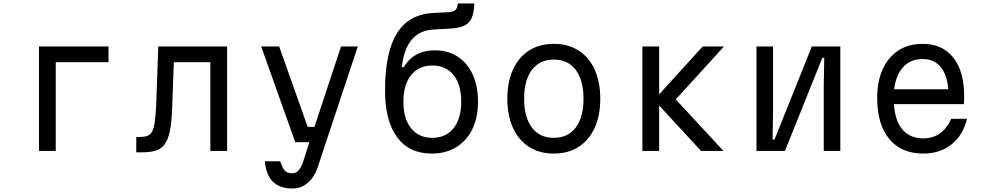

<svg xmlns="http://www.w3.org/2000/svg" viewBox="-20 -864 5640 1099"><path d="M203 0V-598H601V-508H299V0Z M760 8V-80H778Q804 -80 821.5 -85.5Q839 -91 849.5 -109Q860 -127 865.5 -163.5Q871 -200 874 -262L886 -598H1280V0H1184V-508H975L965 -234Q962 -154 950.5 -105.5Q939 -57 918 -32.5Q897 -8 865 0Q833 8 789 8Z M1475 -598H1578L1741 -138H1780L1932 -598H2028L1799 92Q1779 151 1741 183Q1703 215 1654 215Q1509 215 1496 59H1584Q1595 95 1609.5 111.5Q1624 128 1650 128Q1673 128 1687.5 113Q1702 98 1714 65L1751 -50H1670Z M2451 15Q2322 15 2253 -78.5Q2184 -172 2184 -346Q2184 -565 2252.5 -674Q2321 -783 2461 -790L2545 -794Q2575 -796 2587 -807Q2599 -818 2600 -844H2695Q2693 -787 2678 -757Q2663 -727 2631.5 -714.5Q2600 -702 2550 -700L2462 -695Q2303 -687 2280 -480H2292Q2318 -526 2363 -551Q2408 -576 2468 -576Q2544 -576 2599.5 -540Q2655 -504 2685.5 -438Q2716 -372 2716 -282Q2716 -191 2683.5 -124.5Q2651 -58 2591.5 -21.5Q2532 15 2451 15ZM2454 -75Q2532 -75 2576 -130Q2620 -185 2620 -282Q2620 -379 2576.5 -434Q2533 -489 2455 -489Q2377 -489 2333 -434Q2289 -379 2289 -282Q2289 -185 2333 -130Q2377 -75 2454 -75Z M3150 15Q3068 15 3008.5 -23Q2949 -61 2916.5 -131.5Q2884 -202 2884 -299Q2884 -396 2916.5 -466.5Q2949 -537 3008.5 -575Q3068 -613 3150 -613Q3232 -613 3291.5 -575Q3351 -537 3383.5 -466.5Q3416 -396 3416 -299Q3416 -202 3383.5 -131.5Q3351 -61 3291.5 -23Q3232 15 3150 15ZM3150 -75Q3231 -75 3275.5 -134Q3320 -193 3320 -299Q3320 -405 3275.5 -464Q3231 -523 3150 -523Q3069 -523 3024.5 -464Q2980 -405 2980 -299Q2980 -193 3024.5 -134Q3069 -75 3150 -75Z M3657 0V-598H3753V-324L4002 -598H4124L3848 -295L4121 0H3993L3753 -260V0Z M4310 0V-598H4405V-228L4402 -65H4413L4627 -598H4790V0H4695V-372L4698 -533H4687L4473 0Z M5515 -184Q5493 -90 5426.5 -37.5Q5360 15 5265 15Q5140 15 5070.5 -68Q5001 -151 5001 -304Q5001 -399 5033 -468.5Q5065 -538 5123 -575.5Q5181 -613 5261 -613Q5374 -613 5436.5 -534.5Q5499 -456 5499 -312Q5499 -301 5498.5 -289.5Q5498 -278 5497 -268H5097Q5103 -172 5146 -122Q5189 -72 5265 -72Q5374 -72 5425 -184ZM5261 -526Q5192 -526 5150 -480.5Q5108 -435 5098 -353H5408Q5401 -437 5363.5 -481.5Q5326 -526 5261 -526Z"/></svg>

Font: Martian Mono Light
Style: Regular
Weight: 300
Monospace: yes
Designer: Roman Shamin
Foundry: Evil Martians
Version: Version 1.000; ttfautohint (v1.8.4.7-5d5b)